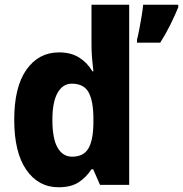

<svg xmlns="http://www.w3.org/2000/svg" viewBox="-20 -780 772 810"><path d="M227 10Q142 10 91 -63.5Q40 -137 40 -275Q40 -413 91.5 -486Q143 -559 229 -559Q279 -559 313.5 -537.5Q348 -516 370 -479H374Q371 -503 368.5 -532.5Q366 -562 366 -590V-760H525V0H402L373 -66H366Q343 -31 311 -10.5Q279 10 227 10ZM284 -119Q332 -119 352.5 -153Q373 -187 374 -258V-280Q374 -353 354 -390Q334 -427 283 -427Q245 -427 223 -388.5Q201 -350 201 -274Q201 -195 223 -157Q245 -119 284 -119ZM732 -749Q717 -713 698.5 -675.5Q680 -638 656 -600H558V-613Q563 -632 568 -658.5Q573 -685 577.5 -712Q582 -739 584 -760H732Z"/></svg>

Font: Noto Sans Malayalam SemiCondensed ExtraBold
Style: Regular
Weight: 800
Width: 4
Designer: Jelle Bosma - Monotype Design Team
Foundry: Monotype Imaging Inc.
Version: Version 2.104; ttfautohint (v1.8.4.7-5d5b)